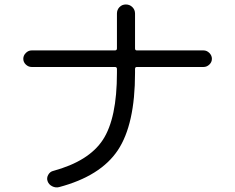

<svg xmlns="http://www.w3.org/2000/svg" viewBox="-20 -803 1040 849"><path d="M120.1 -506.8Q105.5 -506.8 94.2 -517.6Q83 -528.3 83 -543Q83 -557.6 94.2 -568.8Q105.5 -580.1 120.1 -580.1H488.3Q497.1 -580.1 497.1 -588.9V-743.2Q497.1 -759.8 508.3 -771.5Q519.5 -783.2 536.6 -783.2Q553.7 -783.2 565.4 -771.5Q577.1 -759.8 577.1 -743.2V-588.9Q577.1 -580.1 585 -580.1H879.9Q894.5 -580.1 905.8 -568.8Q917 -557.6 917 -543Q917 -528.3 905.8 -517.6Q894.5 -506.8 879.9 -506.8H585Q577.1 -506.8 577.1 -498V-480.5Q577.1 -252.9 501 -138.7Q424.8 -24.4 241.2 24.4Q225.6 28.3 210.4 20.5Q195.3 12.7 190.4 -2Q185.5 -15.6 192.9 -29.3Q200.2 -43 213.9 -46.9Q373 -89.8 435.1 -185.1Q497.1 -280.3 497.1 -480.5V-498Q497.1 -506.8 488.3 -506.8Z"/></svg>

Font: Rounded Mgen+ 1m regular
Style: Regular
Weight: 400
Designer: [Source Han Sans]
Ryoko NISHIZUKA  (kana & ideographs); Paul D. Hunt (Latin, Greek & Cyrillic); Wenlong ZHANG  (bopomofo
Version: Version 1.059.20150602